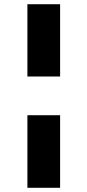

<svg xmlns="http://www.w3.org/2000/svg" viewBox="-20 -747 411 903"><path d="M108.9 136.2V-205.1H262.7V136.2ZM108.9 -727.1H262.7V-387.2H108.9Z"/></svg>

Font: My Font
Style: Regular
Weight: 500
Designer: Rasmus Andersson
Foundry: rsms
Version: Version 0.001